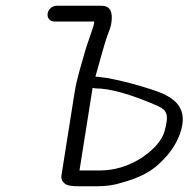

<svg xmlns="http://www.w3.org/2000/svg" viewBox="-20 -653 670 669"><path d="M310.9 -345.3 312.3 -345H313.8C362.7 -345 436.7 -324.8 531 -283.2C561.4 -268.8 570.1 -253.3 552.8 -194.2C544.2 -165.1 519.6 -134.9 475.2 -104.1C428.1 -73.9 379 -59 326.5 -59H265.2C262.3 -59 260.6 -59 257 -59.1L302.6 -346.9C305.5 -346.3 308.4 -345.8 310.9 -345.3ZM177.8 -633C163.3 -633 148.5 -621.8 146 -606C143.6 -591.1 153.5 -578 169 -578H308.3C308.2 -576.6 307.8 -573.2 307.4 -570.6C305 -555.6 282.8 -497.8 277.6 -478.5C264.9 -431.5 248.3 -383.8 239.8 -330.3L194 -40.9C192.4 -30.8 196.3 -21.7 203.7 -14.9C213.9 -5.3 232.3 -4 256.5 -4H317.8C349.6 -4 376.9 -7.7 403.1 -16.2C462.2 -32.1 505.3 -53.8 536.3 -84.2C574.6 -119.4 600.6 -159.5 612.1 -203.3C630.1 -271.9 594.6 -305.1 547.6 -326.5C509 -343.8 385.8 -379.5 325.9 -384.8L316.2 -385.7C314.7 -385.8 314.4 -385.9 312.5 -386C322.2 -421.4 346.1 -507.6 352.9 -525.3C361.2 -546.8 366 -560.5 367.3 -569C370.7 -590.5 376.3 -633 333.2 -633Z"/></svg>

Font: MewTooHand
Style: BdIta
Weight: 400
Designer: Mew Too, Robert Jablonski
Version: Version 0.77